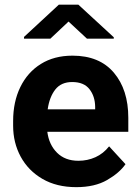

<svg xmlns="http://www.w3.org/2000/svg" viewBox="-20 -770 580 800"><path d="M297.9 9.8Q215.8 9.8 156.7 -24.7Q97.7 -59.1 66.2 -117.2Q34.7 -175.3 34.7 -246.1V-265.6Q34.7 -345.7 64.7 -407.2Q94.7 -468.8 150.1 -503.4Q205.6 -538.1 282.2 -538.1Q394.5 -538.1 454.6 -467Q514.6 -396 514.6 -279.3V-220.7H177.2Q184.1 -167 217.8 -133.5Q251.5 -100.1 306.6 -100.1Q344.7 -100.1 377.7 -115Q410.6 -129.9 434.6 -160.2L502.9 -85.9Q478 -49.8 426.5 -20Q375 9.8 297.9 9.8ZM280.8 -428.2Q234.9 -428.2 210.4 -397Q186 -365.7 178.7 -314.5H376.5V-325.2Q376 -368.7 352.8 -398.4Q329.6 -428.2 280.8 -428.2ZM306.6 -750.5 454.1 -614.7V-608.9H342.3L265.6 -680.2L189.9 -608.9H80.1V-616.2L225.1 -750.5Z"/></svg>

Font: Vazirmatn RD UI FD
Style: Bold
Weight: 700
Designer: Saber Rastikerdar
Foundry: Saber Rastikerdar
Version: Version 33.003